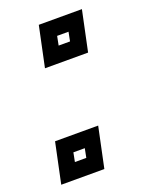

<svg xmlns="http://www.w3.org/2000/svg" viewBox="-117 -599 507 657"><g transform="rotate(-20 136.0 -270.0)"><path d="M75.5 -393.5 106.5 -540.5H263.5L232.5 -393.5ZM146 -450.5H187.5L194 -483.5H152.5ZM-8.5 0 22.5 -147H179.5L148.5 0ZM62 -57H103.5L110 -90H68.5Z"/></g></svg>

Font: Tourney Expanded SemiBold
Style: Italic
Weight: 600
Width: 7
Italic angle: -12°
Designer: Tyler Finck
Foundry: Etcetera Type Co
Version: Version 1.010; ttfautohint (v1.8.3)